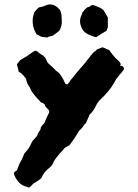

<svg xmlns="http://www.w3.org/2000/svg" viewBox="-20 -730 622 867"><path d="M259 -634Q260 -625 257.5 -616.5Q255 -608 252 -599Q251 -596 248 -592.5Q245 -589 243 -587Q237 -582 230 -577.5Q223 -573 217 -568Q212 -567 206 -566Q200 -565 195 -561Q182 -561 167 -564Q162 -566 156.5 -569.5Q151 -573 145 -575Q115 -625 136 -676Q140 -681 144.5 -686Q149 -691 154 -696Q162 -698 171 -700Q180 -702 187 -706Q214 -717 238 -698L251 -685Q257 -672 258 -659.5Q259 -647 259 -634ZM467 -607 461 -591Q449 -584 437.5 -577Q426 -570 414 -562Q401 -565 388.5 -570Q376 -575 365 -583Q363 -584 361.5 -586Q360 -588 358 -589Q348 -603 343.5 -618.5Q339 -634 344 -652Q346 -657 348.5 -662.5Q351 -668 352 -674Q354 -676 357 -679Q360 -682 361 -685Q366 -690 370.5 -694Q375 -698 382 -699Q384 -699 385 -700.5Q386 -702 388 -703Q395 -710 408 -705Q418 -701 427.5 -697Q437 -693 447 -685Q452 -677 457 -668Q462 -659 467 -651ZM539 -424Q541 -418 537.5 -414Q534 -410 531 -405Q528 -400 523 -396Q516 -387 509 -378.5Q502 -370 497 -359Q485 -337 469 -318Q453 -299 432 -279Q430 -278 428 -275.5Q426 -273 424 -270Q421 -266 418.5 -262.5Q416 -259 414 -254Q404 -230 384 -212Q384 -211 383 -209.5Q382 -208 382 -206Q379 -200 376.5 -193.5Q374 -187 370 -179Q370 -176 368 -174Q361 -169 356.5 -161Q352 -153 345 -147Q338 -141 333.5 -133.5Q329 -126 324 -118Q311 -96 294 -75Q290 -72 285.5 -69.5Q281 -67 275 -64Q275 -63 271 -61Q267 -55 261 -49Q255 -43 250 -37Q242 -27 234.5 -18Q227 -9 222 2Q218 12 212 19Q206 26 198 32Q177 49 168 72L166 75Q152 87 137 95Q129 99 123.5 106.5Q118 114 110 117Q103 115 96 112Q89 109 81 106Q59 93 46 64Q45 62 44.5 59Q44 56 43 55Q42 52 44.5 48Q47 44 51 43Q52 41 53.5 41Q55 41 56 40Q59 33 61 27Q63 21 66 14Q68 8 71.5 2.5Q75 -3 78 -9Q81 -16 84 -22.5Q87 -29 90 -37Q95 -42 100 -48Q105 -54 109 -60Q117 -72 125 -91Q128 -94 132 -99Q136 -104 140 -108Q143 -111 145 -113.5Q147 -116 148 -118Q150 -126 154 -132Q158 -138 162 -144Q164 -148 164 -153Q167 -161 173 -167Q177 -169 181 -176Q185 -187 190.5 -198.5Q196 -210 201 -220Q203 -223 202 -227.5Q201 -232 199 -235Q193 -240 188 -246Q183 -252 181 -259Q180 -261 179 -261Q178 -261 177 -262Q175 -264 172 -265.5Q169 -267 164 -268Q161 -273 157 -277Q153 -281 148 -286Q140 -296 131.5 -305.5Q123 -315 118 -328Q117 -330 116 -332.5Q115 -335 114 -336Q101 -352 98 -374Q94 -379 90 -384Q86 -389 82 -393Q78 -398 73.5 -400.5Q69 -403 64 -407Q63 -415 61 -422Q59 -429 57 -436Q55 -441 60 -444Q63 -449 66 -452Q69 -455 72 -459Q81 -465 90.5 -470Q100 -475 108 -481Q116 -486 123.5 -492Q131 -498 139 -501Q144 -501 147.5 -498.5Q151 -496 154 -493Q158 -490 161.5 -487.5Q165 -485 169 -482Q173 -481 176 -478Q179 -475 183 -471Q185 -469 186.5 -465.5Q188 -462 190 -458Q192 -450 197.5 -444.5Q203 -439 209 -434Q214 -430 219 -425.5Q224 -421 228 -416Q231 -412 236 -408.5Q241 -405 246 -401Q250 -396 254.5 -390Q259 -384 262 -378Q266 -372 268.5 -365.5Q271 -359 275 -352Q276 -352 277 -351Q278 -350 279 -350Q281 -349 283 -349.5Q285 -350 286 -350Q290 -355 293.5 -360Q297 -365 300 -370Q304 -375 308 -379Q312 -383 315 -388Q331 -408 348.5 -427.5Q366 -447 382 -469Q388 -477 394.5 -484.5Q401 -492 408 -498Q412 -499 417 -506Q419 -507 422 -508.5Q425 -510 429 -511Q434 -513 437 -514.5Q440 -516 444 -516Q451 -514 457.5 -510.5Q464 -507 473 -504Q478 -497 484 -489Q490 -481 497 -473Q504 -465 512 -458.5Q520 -452 524 -444Q526 -440 524 -438Q522 -436 523 -434Q528 -432 532.5 -431Q537 -430 539 -424Z"/></svg>

Font: Daruma Drop One
Style: Regular
Weight: 400
Designer: Maniackers Design
Version: Version 1.000